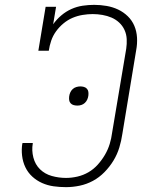

<svg xmlns="http://www.w3.org/2000/svg" viewBox="-20 -763 640 791"><path d="M252 8Q226 8 201 4.5Q176 1 153.5 -9Q131 -19 113 -35.5Q95 -52 84.5 -74Q74 -96 71 -121.5Q68 -147 72 -172Q73 -172 73 -172.5Q73 -173 73 -174H115Q115 -173 115 -173Q115 -173 115 -172Q110 -143 117.5 -114Q125 -85 145 -65.5Q165 -46 193.5 -38Q222 -30 252 -30Q275 -30 299 -35.5Q323 -41 344.5 -53.5Q366 -66 383 -85Q400 -104 412.5 -125.5Q425 -147 432 -170Q439 -193 442 -217L500 -562Q503 -582 502 -602Q501 -622 493 -639.5Q485 -657 471 -670Q457 -683 439.5 -690.5Q422 -698 402 -701.5Q382 -705 362 -705Q342 -705 320.5 -701.5Q299 -698 279 -689.5Q259 -681 241.5 -666.5Q224 -652 211 -634Q198 -616 191 -595.5Q184 -575 181 -554H138L168 -735H211L199 -663Q213 -683 232.5 -699.5Q252 -716 274.5 -726Q297 -736 321 -739.5Q345 -743 368 -743Q394 -743 419.5 -738.5Q445 -734 467 -723.5Q489 -713 506.5 -696Q524 -679 533.5 -656.5Q543 -634 544.5 -608Q546 -582 541 -556L484 -211Q480 -183 471.5 -155Q463 -127 447.5 -101.5Q432 -76 410.5 -54Q389 -32 363 -18Q337 -4 308.5 2Q280 8 252 8ZM299 -328Q291 -328 283.5 -330Q276 -332 271 -337.5Q266 -343 265 -350.5Q264 -358 265 -366Q266 -374 269.5 -382Q273 -390 279.5 -396Q286 -402 294.5 -404.5Q303 -407 311 -407Q318 -407 325.5 -405Q333 -403 338 -397.5Q343 -392 344 -384.5Q345 -377 344 -369Q343 -361 339.5 -353Q336 -345 329.5 -339Q323 -333 315 -330.5Q307 -328 299 -328Z"/></svg>

Font: Iosevka Slab XLtEx
Style: Italic
Weight: 200
Width: 7
Italic angle: -9°
Monospace: yes
Designer: Belleve Invis
Foundry: Belleve Invis
Version: Version 11.1.0; ttfautohint (v1.8.3)